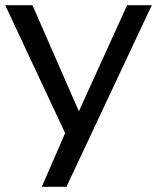

<svg xmlns="http://www.w3.org/2000/svg" viewBox="-20 -720 605 740"><path d="M565 -700H470L284 -291L105 -700H0L231 -207L141 0H236Z"/></svg>

Font: Jost
Style: Regular
Weight: 400
Version: Version 3.710